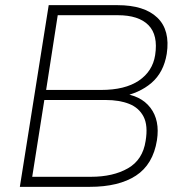

<svg xmlns="http://www.w3.org/2000/svg" viewBox="-20 -725 712 745"><path d="M57 0 169 -705H436Q540 -705 590.5 -656.5Q641 -608 627 -516Q615 -444 568 -403.5Q521 -363 447 -349L449 -363Q526 -356 563.5 -307Q601 -258 589 -181Q574 -87 507.5 -43.5Q441 0 328 0ZM105 -39H333Q419 -39 476.5 -72Q534 -105 545 -178Q555 -238 537 -272.5Q519 -307 481 -322Q443 -337 390 -337H152ZM159 -376H372Q465 -376 518.5 -412Q572 -448 582 -511Q594 -589 556 -627.5Q518 -666 437 -666H204Z"/></svg>

Font: Mulish ExtraLight ExtraLight
Style: Italic
Weight: 250
Italic angle: -9°
Version: Version 3.603